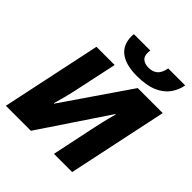

<svg xmlns="http://www.w3.org/2000/svg" viewBox="-248 -1125 1296 1296"><g transform="rotate(45 400.0 -476.5)"><path d="M16.1 0 167 -713.9H340.8L276.9 -415Q269.5 -378.4 258.1 -333.7Q246.6 -289.1 232.9 -241.2H236.8L561 -713.9H799.8L648.9 0H475.1L537.1 -295.9Q545.4 -336.4 555.9 -381.3Q566.4 -426.3 582 -482.9H578.1L254.9 0ZM499 -767.1Q394 -767.1 338.9 -808.6Q283.7 -850.1 283.7 -933.1Q283.7 -936 284.4 -942.9Q285.2 -949.7 285.6 -953.1H441.9Q441.4 -947.3 440.7 -940.4Q439.9 -933.6 439.9 -928.2Q439.9 -893.1 460.9 -877.7Q481.9 -862.3 515.6 -862.3Q554.2 -862.3 578.6 -882.6Q603 -902.8 612.8 -953.1H774.9Q765.6 -901.4 735.1 -859.1Q704.6 -816.9 647.2 -792Q589.8 -767.1 499 -767.1Z"/></g></svg>

Font: Open Sans ExtraBold
Style: Italic
Weight: 800
Italic angle: -12°
Designer: Monotype Design Team
Foundry: Monotype Imaging Inc.
Version: Version 3.000; ttfautohint (v1.8.4)